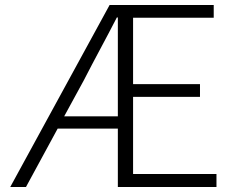

<svg xmlns="http://www.w3.org/2000/svg" viewBox="-20 -749 939 769"><path d="M513 -52V-361H781V-412H513V-678H836V-729H419L21 0H84L211 -234H452V0H847V-52ZM237 -283 315 -426C360 -514 405 -595 448 -679H452V-283Z"/></svg>

Font: Spoqa Han Sans Neo Light
Style: Regular
Weight: 300
Designer: [Spoqa Han Sans Neo] Dong-huui Kim ___ Younghwa Kang ___ Yujin Lee ___ [Noto Sans] Ryoko NISHIZUKA ____ (kana & ideograp
Foundry: Spoqa (http://www.spoqa-han-sans.com)
Version: Version 1.100;hotconv 1.0.109;makeotfexe 2.5.65596